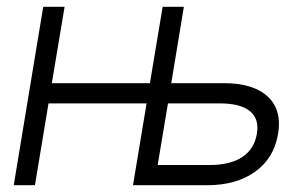

<svg xmlns="http://www.w3.org/2000/svg" viewBox="-20 -546 891 566"><path d="M20.5 0 107.4 -525.9H170.4L132.8 -300.8H421.9L459.5 -525.9H522L484.9 -300.8H640.6Q726.6 -300.8 769 -261.5Q811.5 -222.2 799.8 -151.9Q788.1 -80.1 732.4 -40Q676.8 0 590.8 0H372.1L412.1 -241.2H123L83 0ZM444.8 -59.6H598.6Q658.2 -59.6 693.8 -82.8Q729.5 -106 737.3 -151.9Q744.6 -195.8 716.6 -218.5Q688.5 -241.2 628.4 -241.2H475.1Z"/></svg>

Font: Inter Display Light
Style: Italic
Weight: 300
Italic angle: -9.39999°
Designer: Rasmus Andersson
Foundry: rsms
Version: Version 4.000;git-a52131595